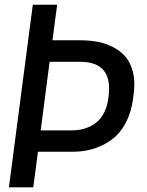

<svg xmlns="http://www.w3.org/2000/svg" viewBox="-20 -800 626 820"><path d="M153.8 -243.2H286.1Q306.2 -243.2 324.7 -246.6Q343.3 -250 363.5 -259.5Q383.8 -269 399.4 -283.9Q415 -298.8 427 -324Q439 -349.1 442.9 -381.8L443.8 -390.1Q462.4 -536.1 321.8 -536.1H191.9ZM224.1 -779.8 204.1 -627.9H324.2Q361.8 -627.9 395.5 -621.8Q429.2 -615.7 461.7 -599.4Q494.1 -583 515.9 -557.9Q537.6 -532.7 547.9 -491.7Q558.1 -450.7 550.8 -397.9L547.9 -376Q541 -325.2 522 -285.4Q502.9 -245.6 477.3 -220.9Q451.7 -196.3 418.9 -180.4Q386.2 -164.6 354.5 -158.2Q322.8 -151.9 288.1 -151.9H142.1L122.1 0H18.1L120.1 -779.8Z"/></svg>

Font: Cooper Hewitt
Style: Medium Italic
Weight: 708
Designer: Village Type and Design LLC
Foundry: Cooper Hewitt Smithsonian Design Museum
Version: 1.000